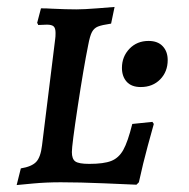

<svg xmlns="http://www.w3.org/2000/svg" viewBox="-20 -525 545 553"><path d="M28 8 40 -40Q71 -45 84 -58.5Q97 -72 101 -106L139 -413Q140 -419 140 -430Q140 -444 134.5 -449Q129 -454 115 -454L90 -453Q90 -455 87 -459L98 -501Q115 -501 129 -500Q171 -498 200 -498Q222 -498 260 -501Q298 -504 310 -505L300 -457Q273 -453 262 -448.5Q251 -444 245 -433Q239 -422 234 -395Q221 -331 204 -219Q187 -107 187 -87Q187 -67 197 -60Q207 -53 237 -53Q279 -53 300.5 -61.5Q322 -70 335 -93Q348 -116 361 -168L419 -174Q422 -169 423 -168Q419 -154 405.5 -104.5Q392 -55 380 0L373 7Q351 6 280 3Q209 0 155 0Q113 0 75.5 3.5Q38 7 28 8ZM331.2 -329.4Q331.2 -361.8 352.8 -384.5Q374.5 -407.1 407.9 -407.1Q434.5 -407.1 448.7 -391.8Q463 -376.6 463 -352Q463 -318.6 441.4 -296.4Q419.7 -274.3 385.3 -274.3Q358.7 -274.3 345 -289.5Q331.2 -304.8 331.2 -329.4Z"/></svg>

Font: Alegreya SC Medium
Style: Italic
Weight: 500
Italic angle: -7°
Designer: Juan Pablo del Peral
Foundry: Huerta Tipografica
Version: Version 2.007; ttfautohint (v1.6)